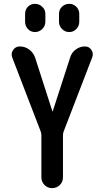

<svg xmlns="http://www.w3.org/2000/svg" viewBox="-20 -970 540 990"><path d="M284.2 -898.4Q284.2 -920.9 299.8 -935.5Q315.4 -950.2 336.9 -950.2Q358.4 -950.2 373.5 -935.1Q388.7 -919.9 388.7 -898.4V-858.4Q388.7 -835.9 373.5 -820.3Q358.4 -804.7 336.9 -804.7Q315.4 -804.7 299.8 -820.3Q284.2 -835.9 284.2 -858.4ZM213.9 -898.4V-858.4Q213.9 -835.9 197.8 -820.3Q181.6 -804.7 160.2 -804.7Q138.7 -804.7 124 -820.3Q109.4 -835.9 109.4 -858.4V-898.4Q109.4 -920.9 124 -935.5Q138.7 -950.2 160.2 -950.2Q181.6 -950.2 197.8 -935.1Q213.9 -919.9 213.9 -898.4ZM189.5 -293 43 -673.8Q35.2 -693.4 47.4 -711.9Q59.6 -730.5 82 -730.5Q109.4 -730.5 130.9 -714.4Q152.3 -698.2 161.1 -672.9L250 -396.5Q250 -395.5 251 -395Q252 -394.5 252 -396.5L341.8 -673.8Q349.6 -699.2 370.6 -714.8Q391.6 -730.5 418 -730.5Q439.5 -730.5 451.2 -712.9Q462.9 -695.3 456.1 -675.8L308.6 -293Q304.7 -284.2 304.7 -271.5V-55.7Q304.7 -32.2 288.6 -16.1Q272.5 0 248.5 0Q224.6 0 209 -16.6Q193.4 -33.2 193.4 -55.7V-271.5Q193.4 -284.2 189.5 -293Z"/></svg>

Font: Rounded-X Mgen+ 2m medium
Style: Regular
Weight: 500
Designer: [Source Han Sans]
Ryoko NISHIZUKA  (kana & ideographs); Paul D. Hunt (Latin, Greek & Cyrillic); Wenlong ZHANG  (bopomofo
Version: Version 1.059.20150602